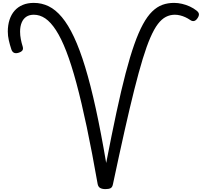

<svg xmlns="http://www.w3.org/2000/svg" viewBox="-20 -1292 1397 1329"><path d="M710 17Q688 17 674 9.5Q660 2 656 -18Q617 -240 580.5 -413Q544 -586 509 -716Q474 -846 439 -936.5Q404 -1027 367.5 -1083Q331 -1139 293.5 -1164.5Q256 -1190 214 -1190Q183 -1190 162 -1176Q141 -1162 130 -1135.5Q119 -1109 119 -1073Q119 -1048 124 -1021.5Q129 -995 137 -970Q142 -953 135 -943Q128 -933 109 -927Q90 -921 77.5 -926.5Q65 -932 59 -949Q48 -982 41 -1013Q34 -1044 34 -1074Q34 -1118 46 -1155Q58 -1192 81 -1218Q104 -1244 137.5 -1258Q171 -1272 214 -1272Q269 -1272 317 -1248.5Q365 -1225 408.5 -1173Q452 -1121 492 -1036Q532 -951 569.5 -828Q607 -705 643 -540.5Q679 -376 715 -164Q753 -360 786 -514Q819 -668 849.5 -784.5Q880 -901 909.5 -984.5Q939 -1068 969.5 -1124Q1000 -1180 1033.5 -1212.5Q1067 -1245 1104 -1258.5Q1141 -1272 1185 -1272Q1212 -1272 1240 -1265.5Q1268 -1259 1294 -1247Q1320 -1235 1340 -1219Q1357 -1206 1357 -1192.5Q1357 -1179 1345 -1163Q1335 -1149 1322.5 -1146.5Q1310 -1144 1296 -1154Q1280 -1165 1262.5 -1173Q1245 -1181 1226.5 -1185.5Q1208 -1190 1190 -1190Q1157 -1190 1128 -1175Q1099 -1160 1073 -1126Q1047 -1092 1021 -1032.5Q995 -973 968 -884.5Q941 -796 910 -673Q879 -550 842.5 -387.5Q806 -225 762 -18Q758 4 745.5 10.5Q733 17 710 17Z"/></svg>

Font: Playwrite VN
Style: Regular
Weight: 400
Designer: Veronika Burian, José Scaglione
Foundry: TypeTogether
Version: Version 1.002